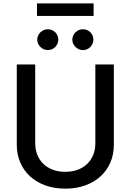

<svg xmlns="http://www.w3.org/2000/svg" viewBox="-20 -1111 778 1143"><path d="M79.9 -248.9V-727.3H189.6V-257.8Q189.6 -220.9 202.1 -189.6Q214.5 -158.4 237.7 -135.8Q261 -113.3 294 -100.7Q327.1 -88.1 368.6 -88.1Q410.2 -88.1 443.4 -100.7Q476.6 -113.3 499.6 -135.8Q522.7 -158.4 535.2 -189.6Q547.6 -220.9 547.6 -257.8V-727.3H657.7V-248.9Q657.7 -191.8 637.1 -143.8Q616.5 -95.9 578.7 -61.3Q540.8 -26.6 487.4 -7.3Q433.9 12.1 368.6 12.1Q303.3 12.1 250 -7.3Q196.7 -26.6 158.9 -61.3Q121.1 -95.9 100.5 -143.8Q79.9 -191.8 79.9 -248.9ZM200.3 -1016.3V-1090.9H537.3V-1016.3ZM410.5 -874.6Q410.5 -887.8 415.7 -899.1Q420.8 -910.5 429.5 -918.9Q438.2 -927.2 449.6 -932Q460.9 -936.8 473.4 -936.8Q486.9 -936.8 498.2 -932Q509.6 -927.2 517.9 -918.9Q526.3 -910.5 531.1 -899.1Q535.9 -887.8 535.9 -874.6Q535.9 -862.2 531.1 -851Q526.3 -839.8 517.9 -831.3Q509.6 -822.8 498.2 -817.8Q486.9 -812.9 473.4 -812.9Q460.9 -812.9 449.6 -817.8Q438.2 -822.8 429.5 -831.3Q420.8 -839.8 415.7 -851Q410.5 -862.2 410.5 -874.6ZM201.7 -874.6Q201.7 -887.8 206.9 -899.1Q212 -910.5 220.7 -918.9Q229.4 -927.2 240.8 -932Q252.1 -936.8 264.6 -936.8Q278.1 -936.8 289.4 -932Q300.8 -927.2 309.1 -918.9Q317.5 -910.5 322.3 -899.1Q327.1 -887.8 327.1 -874.6Q327.1 -862.2 322.3 -851Q317.5 -839.8 309.1 -831.3Q300.8 -822.8 289.4 -817.8Q278.1 -812.9 264.6 -812.9Q252.1 -812.9 240.8 -817.8Q229.4 -822.8 220.7 -831.3Q212 -839.8 206.9 -851Q201.7 -862.2 201.7 -874.6Z"/></svg>

Font: Cannonade Med
Style: Regular
Weight: 500
Designer: Rasmus Andersson
Foundry: rsms
Version: Version 3.012;git-f93a4a705